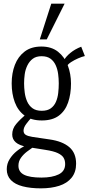

<svg xmlns="http://www.w3.org/2000/svg" viewBox="-20 -842 485 1052"><path d="M204 190Q147 190 104.5 179Q62 168 39.5 144.5Q17 121 17 85Q17 55 33 29.5Q49 4 73 -15Q97 -34 122 -45L162 -36Q147 -26 127.5 -11Q108 4 94.5 23Q81 42 81 66Q81 100 112 115.5Q143 131 207 131Q266 131 301.5 113.5Q337 96 337 57Q337 37 328.5 22.5Q320 8 297 -3Q274 -14 228 -21L128 -37Q86 -45 66.5 -62Q47 -79 47 -105Q47 -137 68.5 -162.5Q90 -188 125 -218L153 -198Q138 -182 123.5 -162.5Q109 -143 109 -126Q109 -111 120.5 -103.5Q132 -96 157 -92L252 -78Q322 -68 359.5 -36Q397 -4 397 55Q397 101 372.5 131.5Q348 162 304.5 176Q261 190 204 190ZM209 -182Q151 -182 114.5 -209Q78 -236 61 -282Q44 -328 44 -385Q44 -441 61.5 -486.5Q79 -532 115 -559.5Q151 -587 207 -587Q262 -587 298 -558.5Q334 -530 351.5 -483.5Q369 -437 369 -384Q369 -326 353 -280Q337 -234 302 -208Q267 -182 209 -182ZM209 -235Q240 -235 258.5 -248.5Q277 -262 286.5 -284Q296 -306 299 -332.5Q302 -359 302 -385Q302 -411 298.5 -437Q295 -463 285 -485Q275 -507 256.5 -520.5Q238 -534 208 -534Q178 -534 159.5 -520Q141 -506 130 -483.5Q119 -461 115.5 -435.5Q112 -410 112 -385Q112 -361 115.5 -334.5Q119 -308 129 -285.5Q139 -263 158 -249Q177 -235 209 -235ZM347 -480 330 -511Q340 -531 365.5 -552Q391 -573 425 -586L445 -535Q428 -531 407.5 -522Q387 -513 370 -502Q353 -491 347 -480ZM198 -626 261 -822H334L236 -626Z"/></svg>

Font: Oswald Light
Style: Regular
Weight: 300
Designer: Vernon Adams
Foundry: Vernon Adams
Version: Version 4.103;gftools[0.9.33.dev8+g029e19f]